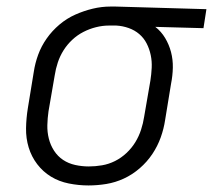

<svg xmlns="http://www.w3.org/2000/svg" viewBox="-20 -558 650 586"><path d="M250 8Q220 8 190 2Q160 -4 135.5 -19Q111 -34 93.5 -57Q76 -80 67.5 -108Q59 -136 59.5 -166.5Q60 -197 65 -228L83 -338Q87 -365 96.5 -391Q106 -417 122.5 -440.5Q139 -464 161.5 -483Q184 -502 210 -513.5Q236 -525 263 -531.5Q290 -538 317 -538Q321 -538 325 -538Q329 -538 333 -538L610 -530L601 -472L454 -476Q472 -462 484 -442Q496 -422 502 -399Q508 -376 507.5 -351.5Q507 -327 502 -302L484 -192Q480 -165 470.5 -138.5Q461 -112 445 -88Q429 -64 406.5 -44.5Q384 -25 358 -13Q332 -1 304.5 3.5Q277 8 250 8ZM251 -50Q271 -50 291.5 -53.5Q312 -57 331 -66.5Q350 -76 366 -91Q382 -106 393 -124Q404 -142 410.5 -162Q417 -182 420 -202L439 -312Q442 -331 443 -351Q444 -371 440 -390Q436 -409 427.5 -425.5Q419 -442 405 -454Q391 -466 372.5 -472.5Q354 -479 335 -480H323Q320 -480 317.5 -480Q315 -480 312 -480Q293 -480 273 -475Q253 -470 234.5 -460.5Q216 -451 200.5 -436.5Q185 -422 174 -404.5Q163 -387 156.5 -367.5Q150 -348 147 -328L128 -218Q125 -197 124.5 -176Q124 -155 129 -135Q134 -115 145 -98Q156 -81 172.5 -70Q189 -59 209.5 -54.5Q230 -50 251 -50Z"/></svg>

Font: Iosevka Curly Light Extended
Style: Italic
Weight: 300
Width: 7
Italic angle: -9°
Monospace: yes
Designer: Belleve Invis
Foundry: Belleve Invis
Version: Version 11.1.0; ttfautohint (v1.8.3)